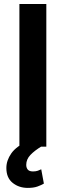

<svg xmlns="http://www.w3.org/2000/svg" viewBox="-20 -731 328 957"><path d="M210.9 -710.9V0H76.7V-710.9ZM123.5 -30.8 188 -2Q152.3 19.5 131.6 41.3Q110.8 63 110.8 90.8Q110.8 105 118.4 114.3Q126 123.5 144.5 123.5Q158.7 123.5 168.7 119.9Q178.7 116.2 185.5 112.8L198.7 184.1Q186.5 191.4 167.2 198.5Q147.9 205.6 118.7 205.6Q74.2 205.6 43 180.4Q11.7 155.3 11.7 106.4Q11.7 68.8 36.4 33.4Q61 -2 123.5 -30.8Z"/></svg>

Font: Vazirmatn RD UI FD SemiBold
Style: Regular
Weight: 600
Designer: Saber Rastikerdar
Foundry: Saber Rastikerdar
Version: Version 33.003